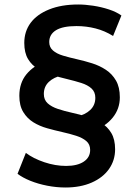

<svg xmlns="http://www.w3.org/2000/svg" viewBox="-20 -727 618 854"><path d="M398 -147 322 -209Q358 -216 381 -237.5Q404 -259 404 -292Q404 -318 387 -333.5Q370 -349 341.5 -358Q313 -367 279.5 -375Q246 -383 212.5 -393Q179 -403 150.5 -419.5Q122 -436 105 -464Q88 -492 88 -536Q88 -587 116 -625Q144 -663 198.5 -685Q253 -707 328 -707Q359 -707 395 -701.5Q431 -696 464.5 -685Q498 -674 520 -658L483 -567Q446 -590 405 -600.5Q364 -611 320 -611Q259 -611 229 -592.5Q199 -574 199 -540Q199 -517 215.5 -502.5Q232 -488 260.5 -479.5Q289 -471 322.5 -463.5Q356 -456 389.5 -445.5Q423 -435 451 -416.5Q479 -398 496 -368.5Q513 -339 513 -294Q513 -243 481.5 -204Q450 -165 398 -147ZM271 107Q231 107 190 99Q149 91 114.5 77Q80 63 58 46L95 -47Q128 -22 177 -5.5Q226 11 274 11Q324 11 352.5 -8Q381 -27 381 -60Q381 -85 364 -99.5Q347 -114 319 -123Q291 -132 257.5 -139.5Q224 -147 190 -156.5Q156 -166 128.5 -183Q101 -200 83.5 -228.5Q66 -257 66 -301Q66 -358 97.5 -396.5Q129 -435 181 -453L255 -391Q220 -384 197.5 -363Q175 -342 175 -309Q175 -283 192 -267.5Q209 -252 237.5 -242.5Q266 -233 300 -225.5Q334 -218 367.5 -208Q401 -198 429.5 -181Q458 -164 475 -135.5Q492 -107 492 -63Q492 -14 465 24.5Q438 63 388 85Q338 107 271 107Z"/></svg>

Font: Afrihost Sans Med
Style: Regular
Weight: 500
Designer: Afrihost SP Pty Ltd
Version: Version 1.000